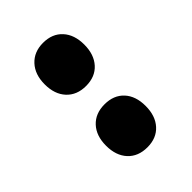

<svg xmlns="http://www.w3.org/2000/svg" viewBox="-11 -874 469 469"><g transform="rotate(45 223.0 -639.5)"><path d="M40 -640.1Q40 -671.9 60.1 -690.2Q80.1 -708.5 114.3 -708.5Q148.4 -708.5 168.7 -690.2Q189 -671.9 189 -640.1Q189 -608.4 168.9 -589.8Q148.9 -571.3 114.7 -571.3Q80.6 -571.3 60.3 -590.1Q40 -608.9 40 -640.1ZM252.4 -640.1Q252.4 -671.9 272.2 -690.2Q292 -708.5 326.2 -708.5Q360.4 -708.5 380.6 -690.2Q400.9 -671.9 400.9 -640.1Q400.9 -608.4 380.9 -589.8Q360.8 -571.3 326.7 -571.3Q292.5 -571.3 272.5 -589.8Q252.4 -608.4 252.4 -640.1Z"/></g></svg>

Font: Selawik Semibold
Style: Regular
Weight: 600
Designer: Aaron Bell
Foundry: Microsoft Corporation
Version: Version 1.01